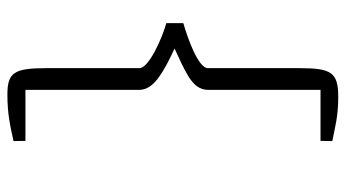

<svg xmlns="http://www.w3.org/2000/svg" viewBox="-234 -642 962 535"><g transform="rotate(90 247.5 -374.0)"><path d="M169.4 -21.5C169.4 68.4 181.6 86.9 243.2 86.9C296.4 86.9 330.6 79.1 372.6 69.8C372.6 60.5 372.1 46.4 372.1 36.6H230V-279.8C230 -301.3 217.3 -317.9 198.2 -332.5C172.4 -351.6 146 -364.3 114.7 -378.9C143.1 -392.1 166 -401.9 191.4 -417C214.4 -431.2 230 -447.3 230 -473.1V-785.6H372.1C372.1 -795.4 372.6 -808.6 372.6 -818.4C333.5 -826.2 303.2 -835 250 -835C181.6 -835 169.4 -816.4 169.4 -727.5V-471.7C169.4 -445.3 86.9 -415.5 43.9 -403.3V-356C87.9 -343.8 169.4 -306.6 169.4 -281.2Z"/></g></svg>

Font: Merriweather
Style: Light
Weight: 250
Designer: Eben Sorkin ( eben@eyebytes.com )
Foundry: Sorkin Type Co.
Version: Version 1.003